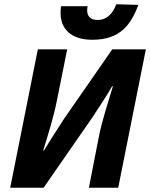

<svg xmlns="http://www.w3.org/2000/svg" viewBox="-20 -883 706 903"><path d="M28 0H185L414 -330C445 -379 476 -422 507 -477H511C489 -403 460 -317 445 -240L398 0H536L666 -651H508L279 -321C249 -273 219 -229 187 -175H183C205 -245 233 -335 248 -412L296 -651H158ZM414 -696C548 -696 596 -769 631 -860L527 -863C509 -815 479 -789 439 -789C405 -789 390 -808 390 -833C390 -839 390 -843 392 -854H267C265 -842 265 -829 265 -821C265 -748 313 -696 414 -696Z"/></svg>

Font: Source Sans Pro
Style: Bold Italic
Weight: 700
Italic angle: -11°
Designer: Paul D. Hunt
Foundry: Adobe Systems Incorporated
Version: Version 3.006;hotconv 1.0.111;makeotfexe 2.5.65597